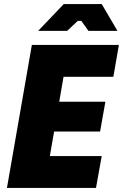

<svg xmlns="http://www.w3.org/2000/svg" viewBox="-20 -920 602 940"><path d="M14 0H450L478 -156H224L245 -276H470L496 -422H270L291 -544H535L562 -700H136ZM167 -769H309L361 -818H378L413 -769H555L478 -900H292Z"/></svg>

Font: Fixel Text 20240404 ExtraBold
Style: Italic
Weight: 800
Width: 4
Italic angle: -10°
Designer: AlfaBravo + MacPaw
Foundry: Kyrylo Tkachov, Marchela Mozhyna, Serhii Makarenko, Maria Weinstein, Zakhar Kryvoshyya
Version: Version 1.211;Glyphs 3.2 (3225)